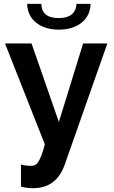

<svg xmlns="http://www.w3.org/2000/svg" viewBox="-20 -750 590 998"><path d="M286 -656Q196 -656 195 -730H121Q123 -668 168 -632Q213 -596 286 -596Q359 -596 404 -632Q449 -668 451 -730H378Q372 -656 286 -656ZM153 228Q274 228 317 104L538 -524H412L286 -116L144 -524H6L213 0Q196 68 177 94Q169 105 161 108.5Q153 112 141 112Q112 112 89 105V220Q115 228 153 228Z"/></svg>

Font: RT Raleway Bold
Style: Regular
Weight: 400
Designer: Matt McInerney, Pablo Impallari, Rodrigo Fuenzalida — Edited by Milan Moffatt in April 2016
Foundry: Matt McInerney, Pablo Impallari, Rodrigo Fuenzalida — Edited by Milan Moffatt in April 2016
Version: Version 3.001